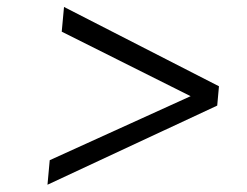

<svg xmlns="http://www.w3.org/2000/svg" viewBox="-20 -542 694 539"><path d="M113.3 -23.4 119.6 -92.3 515.1 -272 153.3 -453.1 159.7 -522.5 594.7 -299.8 589.8 -245.6Z"/></svg>

Font: Gelasio Medium
Style: Italic
Weight: 500
Italic angle: -8.5°
Designer: Eben Sorkin
Foundry: Eben Sorkin
Version: Version 1.008